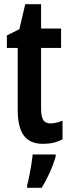

<svg xmlns="http://www.w3.org/2000/svg" viewBox="-20 -680 335 921"><path d="M223 -88Q236 -88 250 -91.5Q264 -95 280 -101V-12Q260 -1 237 4.5Q214 10 187 10Q123 10 94 -30Q65 -70 65 -152V-450H13V-510L73 -540L101 -660H177V-543H273V-450H177V-159Q177 -123 187 -105.5Q197 -88 223 -88ZM247 71Q236 109 218 149Q200 189 180 221H110V209Q115 191 120.5 164Q126 137 130.5 109Q135 81 137 61H247Z"/></svg>

Font: Noto Sans Lao UI ExtCond SemBd
Style: Regular
Weight: 600
Width: 2
Designer: Monotype Design Team
Foundry: Monotype Imaging Inc.
Version: Version 2.000; ttfautohint (v1.8.4.7-5d5b)